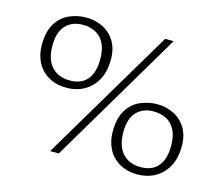

<svg xmlns="http://www.w3.org/2000/svg" viewBox="-90 -716 986 849"><g transform="rotate(15 403.0 -292.0)"><path d="M204 14 567 -597H606L244 14ZM202 -275Q154 -275 119 -295Q84 -315 65.5 -350Q47 -385 47 -430Q47 -492 70 -529Q93 -566 130 -582Q167 -598 207 -598Q247 -598 282 -581Q317 -564 338 -530Q359 -496 359 -446Q359 -390 337.5 -352Q316 -314 280.5 -294.5Q245 -275 202 -275ZM207 -310Q259 -310 286 -342Q313 -374 313 -435Q313 -500 282.5 -531.5Q252 -563 200 -563Q151 -563 122 -532Q93 -501 93 -440Q93 -376 123.5 -343Q154 -310 207 -310ZM603 14Q556 14 521 -6Q486 -26 467.5 -61Q449 -96 449 -141Q449 -203 472 -240Q495 -277 532 -293Q569 -309 608 -309Q649 -309 684 -292Q719 -275 740 -241Q761 -207 761 -157Q761 -101 739.5 -63Q718 -25 682.5 -5.5Q647 14 603 14ZM608 -21Q661 -21 688 -53.5Q715 -86 715 -146Q715 -190 701 -218Q687 -246 661.5 -260Q636 -274 601 -274Q553 -274 524 -243.5Q495 -213 495 -151Q495 -87 525.5 -54Q556 -21 608 -21Z"/></g></svg>

Font: Literata 18pt ExtraLight
Style: Regular
Weight: 250
Designer: Latin by Veronika Burian and Jose Scaglione. Greek by Irene Vlachou. Cyrillic by Vera Evstafieva.
Foundry: TypeTogether
Version: Version 3.103;gftools[0.9.29]